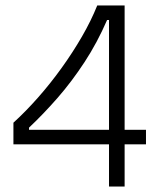

<svg xmlns="http://www.w3.org/2000/svg" viewBox="-20 -681 590 701"><path d="M29 -154V-233Q74 -274 119 -325Q164 -376 205 -433Q246 -490 279.5 -548Q313 -606 335 -661H435V0H378V-608H371Q335 -525 288.5 -454Q242 -383 190.5 -324Q139 -265 86 -215V-207H513V-154Z"/></svg>

Font: Bricolage Grotesque ExtraLight
Style: Regular
Weight: 250
Designer: Mathieu Triay
Foundry: Atelier Triay
Version: Version 1.000;gftools[0.9.30]